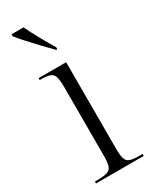

<svg xmlns="http://www.w3.org/2000/svg" viewBox="-200 -812 680 858"><g transform="rotate(-30 140.0 -383.0)"><path d="M22 0V-10H40Q86 -10 100 -24Q114 -38 114 -86V-450Q114 -498 100.5 -512Q87 -526 45 -526H35V-536H177V-87Q177 -55 182.5 -38Q188 -21 204 -15.5Q220 -10 251 -10H268V0ZM166 -606Q144 -628 117 -656.5Q90 -685 65.5 -712Q41 -739 28 -756V-766H90Q106 -732 128.5 -691.5Q151 -651 172 -616V-606Z"/></g></svg>

Font: Noto Serif Display SemiCondensed Light
Style: Regular
Weight: 300
Width: 4
Designer: Monotype Design Team
Foundry: Monotype Imaging Inc.
Version: Version 2.009